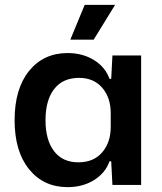

<svg xmlns="http://www.w3.org/2000/svg" viewBox="-20 -760 667 789"><path d="M258 9Q159 9 99.5 -64.5Q40 -138 40 -266Q40 -395 99.5 -468.5Q159 -542 258 -542Q320 -542 366.5 -513Q413 -484 430 -436H437L442 -532H560V0H442L437 -97H430Q413 -49 366.5 -20Q320 9 258 9ZM302 -93Q365 -93 400 -134Q435 -175 435 -238V-295Q435 -359 400 -399.5Q365 -440 305 -440Q238 -440 202.5 -394Q167 -348 167 -266Q167 -185 202 -139Q237 -93 302 -93ZM269 -597 328 -740H453L365 -597Z"/></svg>

Font: Mona Sans SemiBold
Style: Regular
Weight: 600
Designer: Deni Anggara
Foundry: GitHub
Version: Version 2.000;Glyphs 3.2.3 (3260)